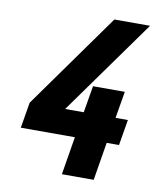

<svg xmlns="http://www.w3.org/2000/svg" viewBox="-82 -805 765 874"><g transform="rotate(10 300.0 -367.5)"><path d="M263 0 292 -176H42L62 -295L376 -735H541L226 -295H312L333 -419H480L459 -295H516L496 -176H439L410 0Z"/></g></svg>

Font: Iosevka Curly Heavy Extended
Style: Italic
Weight: 900
Width: 7
Italic angle: -9°
Monospace: yes
Designer: Belleve Invis
Foundry: Belleve Invis
Version: Version 11.1.0; ttfautohint (v1.8.3)